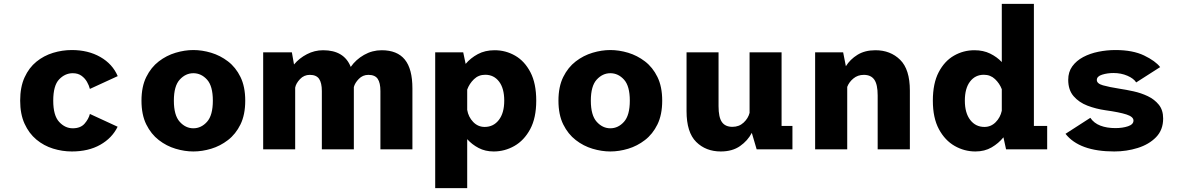

<svg xmlns="http://www.w3.org/2000/svg" viewBox="-20 -770 6090 990"><path d="M350.5 11Q301 11 253.5 -3.8Q206 -18.5 167.8 -50.2Q129.5 -82 106.8 -131.8Q84 -181.5 84 -251Q84 -321.5 106.8 -371.2Q129.5 -421 167.8 -452Q206 -483 253.5 -497.5Q301 -512 350.5 -512Q434.5 -512 497.2 -476.2Q560 -440.5 587 -377.5L443.5 -311.5Q439 -329.5 428.5 -348Q418 -366.5 400 -379.5Q382 -392.5 355 -392.5Q315.5 -392.5 285 -360.8Q254.5 -329 254.5 -251Q254.5 -174.5 285 -141.5Q315.5 -108.5 355 -108.5Q395.5 -108.5 416.2 -132.5Q437 -156.5 443.5 -182.5L586.5 -116.5Q558 -58 497 -23.5Q436 11 350.5 11Z M977 11Q932.5 11 885.5 -3Q838.5 -17 798.8 -47.8Q759 -78.5 734.2 -128.5Q709.5 -178.5 709.5 -251Q709.5 -323 734.2 -373Q759 -423 798.8 -453.5Q838.5 -484 885.5 -498Q932.5 -512 977 -512Q1022 -512 1068.8 -498Q1115.5 -484 1155.5 -453.5Q1195.5 -423 1220 -373Q1244.5 -323 1244.5 -251Q1244.5 -178.5 1220 -128.5Q1195.5 -78.5 1155.5 -47.8Q1115.5 -17 1068.8 -3Q1022 11 977 11ZM977 -108.5Q1017.5 -108.5 1047.5 -142Q1077.5 -175.5 1077.5 -251Q1077.5 -326.5 1047.5 -359.5Q1017.5 -392.5 977 -392.5Q937 -392.5 906.8 -359.5Q876.5 -326.5 876.5 -251Q876.5 -175.5 906.8 -142Q937 -108.5 977 -108.5Z M1337 0V-500H1485L1496 -437.5Q1523 -470 1562.5 -490.5Q1602 -511 1646 -511Q1754.5 -511 1788.5 -425Q1815 -463 1857.2 -487Q1899.5 -511 1948 -511Q2028 -511 2067.2 -463Q2106.5 -415 2106.5 -314V0H1941.5V-300.5Q1941.5 -343 1927.5 -363.5Q1913.5 -384 1879.5 -384Q1850.5 -384 1830.2 -363.2Q1810 -342.5 1804.5 -321V0H1639.5V-300.5Q1639.5 -343 1625.2 -363.5Q1611 -384 1577.5 -384Q1547.5 -384 1526.8 -362Q1506 -340 1502 -318V0Z M2224 200V-500H2368.5L2381 -440.5Q2406 -470.5 2443.5 -490.8Q2481 -511 2530.5 -511Q2587.5 -511 2636.2 -483Q2685 -455 2715 -397.5Q2745 -340 2745 -251Q2745 -162 2713.8 -104Q2682.5 -46 2632.5 -17.5Q2582.5 11 2525.5 11Q2482 11 2447.8 -7Q2413.5 -25 2389 -52.5V200ZM2482 -384.5Q2447.5 -384.5 2423.8 -361.5Q2400 -338.5 2389 -308V-203.5Q2395 -167 2419.8 -141.2Q2444.5 -115.5 2479 -115.5Q2524.5 -115.5 2552.2 -151.5Q2580 -187.5 2580 -251Q2580 -314.5 2553.2 -349.5Q2526.5 -384.5 2482 -384.5Z M3127 11Q3082.5 11 3035.5 -3Q2988.5 -17 2948.8 -47.8Q2909 -78.5 2884.2 -128.5Q2859.5 -178.5 2859.5 -251Q2859.5 -323 2884.2 -373Q2909 -423 2948.8 -453.5Q2988.5 -484 3035.5 -498Q3082.5 -512 3127 -512Q3172 -512 3218.8 -498Q3265.5 -484 3305.5 -453.5Q3345.5 -423 3370 -373Q3394.5 -323 3394.5 -251Q3394.5 -178.5 3370 -128.5Q3345.5 -78.5 3305.5 -47.8Q3265.5 -17 3218.8 -3Q3172 11 3127 11ZM3127 -108.5Q3167.5 -108.5 3197.5 -142Q3227.5 -175.5 3227.5 -251Q3227.5 -326.5 3197.5 -359.5Q3167.5 -392.5 3127 -392.5Q3087 -392.5 3056.8 -359.5Q3026.5 -326.5 3026.5 -251Q3026.5 -175.5 3056.8 -142Q3087 -108.5 3127 -108.5Z M3696.5 11Q3619.5 11 3569.8 -38.2Q3520 -87.5 3520 -197V-500H3685V-222.5Q3685 -165.5 3702.2 -140.8Q3719.5 -116 3756.5 -116Q3791 -116 3814.5 -138Q3838 -160 3845 -188V-500H4010V-120.5H4066V0H3881.5L3856.5 -85Q3835.5 -44.5 3795.8 -16.8Q3756 11 3696.5 11Z M4183 0V-500H4327.5L4341.5 -428.5Q4363.5 -464 4401.5 -487.5Q4439.5 -511 4494 -511Q4571 -511 4621.2 -461.8Q4671.5 -412.5 4671.5 -303V0H4505.5V-277.5Q4505.5 -334.5 4488.2 -359.2Q4471 -384 4434 -384Q4403 -384 4380.5 -365.5Q4358 -347 4348.5 -322V0Z M5009.5 11Q4952.5 11 4902.5 -17.5Q4852.5 -46 4821.2 -104Q4790 -162 4790 -251Q4790 -340 4820 -397.5Q4850 -455 4898.8 -483Q4947.5 -511 5004.5 -511Q5050 -511 5085.2 -493.8Q5120.5 -476.5 5145.5 -450V-750H5311V-120.5H5379.5V0H5167.5L5154 -62Q5129 -31 5093 -10Q5057 11 5009.5 11ZM4955 -251Q4955 -187.5 4982.8 -151.5Q5010.5 -115.5 5056 -115.5Q5089.5 -115.5 5113.8 -139.8Q5138 -164 5145.5 -199V-310Q5134 -340 5110.5 -362.2Q5087 -384.5 5053 -384.5Q5008.5 -384.5 4981.8 -349.5Q4955 -314.5 4955 -251Z M5725.5 11Q5545.5 11 5474 -80L5602 -162.5Q5620.5 -135 5653.8 -122.2Q5687 -109.5 5731 -109.5Q5768.5 -109.5 5796.5 -119Q5824.5 -128.5 5824.5 -148.5Q5824.5 -168 5788.2 -179.8Q5752 -191.5 5680 -201.5Q5631 -208.5 5587.2 -225.2Q5543.5 -242 5515.8 -274Q5488 -306 5488 -358.5Q5488 -399 5509 -428Q5530 -457 5565.2 -475.8Q5600.5 -494.5 5643.8 -503.2Q5687 -512 5731.5 -512Q5821 -512 5879.5 -483.8Q5938 -455.5 5962 -424L5838.5 -345Q5825.5 -365.5 5793 -379.5Q5760.5 -393.5 5721.5 -393.5Q5690 -393.5 5662.8 -385Q5635.5 -376.5 5635.5 -357.5Q5635.5 -339 5667.2 -330Q5699 -321 5753 -312.5Q5786.5 -307.5 5825.2 -299Q5864 -290.5 5898.5 -274Q5933 -257.5 5955.2 -230Q5977.5 -202.5 5977.5 -159Q5977.5 -100 5940.8 -62.5Q5904 -25 5846.2 -7Q5788.5 11 5725.5 11Z"/></svg>

Font: Trispace
Style: Bold
Weight: 700
Designer: Tyler Finck
Foundry: Etcetera Type Company
Version: Version 1.210; ttfautohint (v1.8.3)